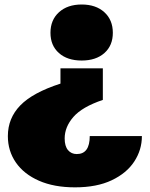

<svg xmlns="http://www.w3.org/2000/svg" viewBox="-20 -616 659 845"><path d="M339.4 -349.6Q276.4 -349.6 239.3 -382.6Q202.1 -415.5 202.1 -471.7Q202.1 -528.3 239.7 -562.3Q277.3 -596.2 339.4 -596.2Q401.9 -596.2 439.2 -562.3Q476.6 -528.3 476.6 -471.7Q476.6 -415.5 439.5 -382.6Q402.3 -349.6 339.4 -349.6ZM310.1 208.5Q217.8 208.5 151.6 179.4Q85.4 150.4 50 99.4Q14.6 48.3 14.6 -17.1Q14.6 -95.7 69.3 -152.1Q124 -208.5 246.1 -248V-315.4H432.6V-176.3Q341.3 -145.5 303 -101.3Q264.6 -57.1 264.6 -6.8Q264.6 27.3 279.3 44.7Q293.9 62 317.9 62Q375 62 375 -17.1H604.5Q604.5 43.5 571 94.7Q537.6 146 471.9 177.2Q406.2 208.5 310.1 208.5Z"/></svg>

Font: Bevan
Style: Regular
Weight: 400
Designer: Vernon Adams
Foundry: Vernon Adams
Version: Version 2.100; ttfautohint (v1.8.3)